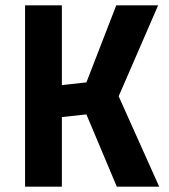

<svg xmlns="http://www.w3.org/2000/svg" viewBox="-20 -700 633 720"><path d="M212 0H74V-680H212V-381L304 -391L416 -680H573L425 -339L577 0H418L304 -271L212 -261Z"/></svg>

Font: Titillium-CLs Web
Style: CLs-Bold
Weight: 700
Version: Version 1.002;PS 57.000;hotconv 1.0.70;makeotf.lib2.5.55311